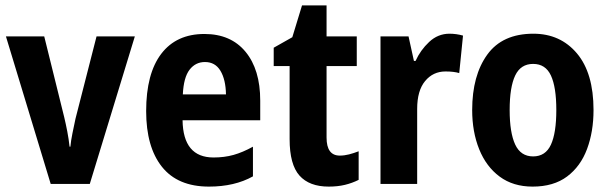

<svg xmlns="http://www.w3.org/2000/svg" viewBox="-20 -682 2261 712"><path d="M168 0 2 -547H144L218 -248Q224 -223 229.5 -194.5Q235 -166 238 -138H241Q243 -160 248.5 -187Q254 -214 260 -242L338 -547H480L313 0Z M738 -556Q836 -556 890.5 -490Q945 -424 945 -309V-236H657Q659 -98 772 -98Q812 -98 846 -107.5Q880 -117 918 -138V-28Q850 10 755 10Q639 10 580.5 -63.5Q522 -137 522 -270Q522 -409 578 -482.5Q634 -556 738 -556ZM740 -452Q705 -452 683 -423.5Q661 -395 658 -332H818Q817 -387 797.5 -419.5Q778 -452 740 -452Z M1240 -105Q1257 -105 1274.5 -109.5Q1292 -114 1310 -121V-15Q1286 -3 1259 3.5Q1232 10 1199 10Q1127 10 1090.5 -31Q1054 -72 1054 -166V-437H995V-505L1064 -544L1100 -662H1191V-547H1303V-437H1191V-172Q1191 -105 1240 -105Z M1647 -557Q1672 -557 1697 -550L1683 -411Q1663 -417 1632 -417Q1586 -417 1556.5 -381.5Q1527 -346 1527 -278V0H1391V-547H1495L1515 -456H1521Q1539 -496 1571.5 -526.5Q1604 -557 1647 -557Z M2181 -274Q2181 -194 2157 -129.5Q2133 -65 2083 -27.5Q2033 10 1955 10Q1883 10 1833 -27Q1783 -64 1757 -128.5Q1731 -193 1731 -274Q1731 -402 1787 -479.5Q1843 -557 1958 -557Q2058 -557 2119.5 -484Q2181 -411 2181 -274ZM1870 -274Q1870 -190 1890.5 -146Q1911 -102 1957 -102Q2003 -102 2023 -145.5Q2043 -189 2043 -274Q2043 -359 2023 -402Q2003 -445 1957 -445Q1911 -445 1890.5 -402Q1870 -359 1870 -274Z"/></svg>

Font: Noto Sans Khmer UI Condensed
Style: Bold
Weight: 700
Width: 3
Designer: Danh Hong and the Monotype Design Team
Foundry: Monotype Imaging Inc.
Version: Version 2.002; ttfautohint (v1.8.4.7-5d5b)